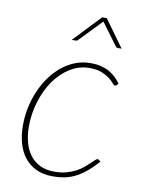

<svg xmlns="http://www.w3.org/2000/svg" viewBox="-81 -760 619 824"><g transform="rotate(10 228.0 -348.5)"><path d="M42.5 0ZM396.5 -91Q369.5 -61 345.8 -42Q322 -23 299.2 -12.5Q276.5 -2 254 2Q231.5 6 206.5 6Q164 6 133.2 -8.8Q102.5 -23.5 82.2 -49.5Q62 -75.5 52.2 -111Q42.5 -146.5 42.5 -188Q42.5 -227 50.5 -265.5Q58.5 -304 73.5 -338.8Q88.5 -373.5 110 -403.2Q131.5 -433 158.2 -454.8Q185 -476.5 216.5 -488.8Q248 -501 283.5 -501Q307.5 -501 327.2 -496.2Q347 -491.5 363 -482.8Q379 -474 391.8 -462Q404.5 -450 415.5 -435L408.5 -427Q405.5 -424 401 -424Q397 -424 390 -432.8Q383 -441.5 369.8 -451.8Q356.5 -462 335.5 -470.8Q314.5 -479.5 282.5 -479.5Q236.5 -479.5 197.2 -455Q158 -430.5 129.5 -389.8Q101 -349 84.8 -296.2Q68.5 -243.5 68.5 -187.5Q68.5 -151 76.8 -119.5Q85 -88 102.2 -64.8Q119.5 -41.5 146 -28.2Q172.5 -15 209.5 -15Q238.5 -15 261.2 -21.2Q284 -27.5 302 -37Q320 -46.5 333.2 -57.5Q346.5 -68.5 356.2 -78Q366 -87.5 372.8 -93.8Q379.5 -100 384 -100Q388.5 -100 391.5 -97L396.5 -91ZM402.5 -585H385Q383.5 -585 381 -586Q378.5 -587 376.5 -590L308.5 -682L305.5 -686L301.5 -682L212.5 -590Q209 -585 202.5 -585H185L297 -703H317Z"/></g></svg>

Font: Lato Thin
Style: Italic
Weight: 200
Italic angle: -7°
Designer: Lukasz Dziedzic
Foundry: tyPoland Lukasz Dziedzic
Version: Version 2.007; 2014-02-27